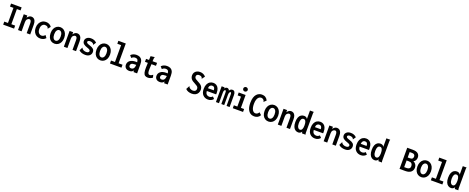

<svg xmlns="http://www.w3.org/2000/svg" viewBox="264 -2989 12972 5313"><g transform="rotate(20 6750.0 -332.0)"><path d="M62 0V-89H171V-534H68V-623H379V-534H271V-88H383V0Z M499 0V-465H604V-400Q625 -434 655 -455Q685 -476 724 -476Q760 -476 790.5 -457.5Q821 -439 839.5 -397Q858 -355 858 -284V0H754V-283Q754 -340 738.5 -365.5Q723 -391 694 -391Q661 -391 632.5 -360.5Q604 -330 604 -277V0Z M1152 11Q1090 11 1041 -18.5Q992 -48 964 -102Q936 -156 936 -229Q936 -303 964.5 -358.5Q993 -414 1041.5 -445Q1090 -476 1151 -476Q1209 -476 1252 -453.5Q1295 -431 1320 -391L1265 -323L1259 -316L1252 -321Q1251 -329 1249.5 -337.5Q1248 -346 1237 -358Q1221 -374 1200.5 -380.5Q1180 -387 1154 -387Q1110 -387 1076 -348.5Q1042 -310 1042 -230Q1042 -156 1076.5 -116.5Q1111 -77 1157 -77Q1185 -77 1211.5 -89Q1238 -101 1261 -131L1315 -59Q1283 -22 1240 -5.5Q1197 11 1152 11Z M1575 10Q1518 10 1472.5 -18.5Q1427 -47 1401 -101.5Q1375 -156 1375 -232Q1375 -307 1401 -361.5Q1427 -416 1472.5 -446Q1518 -476 1575 -476Q1631 -476 1676.5 -446Q1722 -416 1748.5 -361.5Q1775 -307 1775 -232Q1775 -156 1748.5 -102Q1722 -48 1676.5 -19Q1631 10 1575 10ZM1575 -78Q1617 -78 1643.5 -119Q1670 -160 1670 -233Q1670 -307 1643.5 -347.5Q1617 -388 1575 -388Q1533 -388 1506.5 -347.5Q1480 -307 1480 -233Q1480 -160 1506 -119Q1532 -78 1575 -78Z M1849 0V-465H1954V-400Q1975 -434 2005 -455Q2035 -476 2074 -476Q2110 -476 2140.5 -457.5Q2171 -439 2189.5 -397Q2208 -355 2208 -284V0H2104V-283Q2104 -340 2088.5 -365.5Q2073 -391 2044 -391Q2011 -391 1982.5 -360.5Q1954 -330 1954 -277V0Z M2480 11Q2422 11 2374 -5Q2326 -21 2290 -55L2334 -142L2339 -151L2346 -147Q2349 -139 2352.5 -131Q2356 -123 2367 -112Q2389 -94 2416 -84Q2443 -74 2480 -74Q2517 -74 2538 -89.5Q2559 -105 2559 -129Q2559 -152 2537 -167Q2515 -182 2464 -199Q2396 -220 2355 -253.5Q2314 -287 2314 -344Q2314 -400 2359 -438Q2404 -476 2480 -476Q2586 -476 2649 -408L2599 -335L2593 -327L2586 -332Q2585 -340 2581.5 -347.5Q2578 -355 2567 -366Q2549 -379 2527.5 -385.5Q2506 -392 2483 -392Q2452 -392 2430.5 -380Q2409 -368 2409 -346Q2409 -325 2432.5 -310Q2456 -295 2512 -278Q2587 -255 2620.5 -222.5Q2654 -190 2654 -135Q2654 -73 2609 -31Q2564 11 2480 11Z M2925 10Q2868 10 2822.5 -18.5Q2777 -47 2751 -101.5Q2725 -156 2725 -232Q2725 -307 2751 -361.5Q2777 -416 2822.5 -446Q2868 -476 2925 -476Q2981 -476 3026.5 -446Q3072 -416 3098.5 -361.5Q3125 -307 3125 -232Q3125 -156 3098.5 -102Q3072 -48 3026.5 -19Q2981 10 2925 10ZM2925 -78Q2967 -78 2993.5 -119Q3020 -160 3020 -233Q3020 -307 2993.5 -347.5Q2967 -388 2925 -388Q2883 -388 2856.5 -347.5Q2830 -307 2830 -233Q2830 -160 2856 -119Q2882 -78 2925 -78Z M3206 0V-87H3323V-583H3211V-670H3429V-87H3545V0Z M3778 11Q3708 11 3670 -25.5Q3632 -62 3632 -120Q3632 -198 3692 -244.5Q3752 -291 3864 -291Q3881 -291 3903 -289Q3897 -350 3874.5 -370.5Q3852 -391 3812 -391Q3783 -391 3758 -381Q3733 -371 3708 -345L3652 -409Q3687 -444 3729.5 -460Q3772 -476 3818 -476Q3872 -476 3914.5 -457.5Q3957 -439 3981.5 -393Q4006 -347 4006 -263V0H3899V-49Q3876 -15 3846 -2Q3816 11 3778 11ZM3736 -134Q3736 -102 3754 -87.5Q3772 -73 3799 -73Q3847 -73 3873 -106Q3899 -139 3904 -212Q3893 -212 3882.5 -212Q3872 -212 3863 -212Q3794 -212 3765 -191Q3736 -170 3736 -134Z M4320 10Q4270 10 4238 -12.5Q4206 -35 4192 -90.5Q4178 -146 4181 -242L4186 -375H4101L4102 -462H4189L4193 -575L4301 -589L4310 -590L4311 -581Q4307 -574 4303 -566.5Q4299 -559 4298 -543L4293 -462H4426L4425 -375H4292L4286 -243Q4283 -177 4289.5 -141Q4296 -105 4310.5 -91Q4325 -77 4345 -77Q4374 -77 4396.5 -89Q4419 -101 4439 -117L4459 -38Q4398 10 4320 10Z M4678 11Q4608 11 4570 -25.5Q4532 -62 4532 -120Q4532 -198 4592 -244.5Q4652 -291 4764 -291Q4781 -291 4803 -289Q4797 -350 4774.5 -370.5Q4752 -391 4712 -391Q4683 -391 4658 -381Q4633 -371 4608 -345L4552 -409Q4587 -444 4629.5 -460Q4672 -476 4718 -476Q4772 -476 4814.5 -457.5Q4857 -439 4881.5 -393Q4906 -347 4906 -263V0H4799V-49Q4776 -15 4746 -2Q4716 11 4678 11ZM4636 -134Q4636 -102 4654 -87.5Q4672 -73 4699 -73Q4747 -73 4773 -106Q4799 -139 4804 -212Q4793 -212 4782.5 -212Q4772 -212 4763 -212Q4694 -212 4665 -191Q4636 -170 4636 -134Z M5618 11Q5561 11 5512.5 -6.5Q5464 -24 5431 -60L5480 -153L5484 -161L5493 -157Q5496 -149 5498.5 -140.5Q5501 -132 5512 -120Q5534 -102 5561 -91Q5588 -80 5619 -80Q5661 -80 5687 -101.5Q5713 -123 5713 -164Q5713 -185 5705.5 -203Q5698 -221 5675 -239.5Q5652 -258 5606 -281Q5520 -322 5486.5 -366Q5453 -410 5453 -473Q5453 -520 5476 -556Q5499 -592 5539.5 -612.5Q5580 -633 5631 -633Q5737 -633 5802 -557L5745 -480L5740 -472L5732 -478Q5730 -485 5728.5 -494Q5727 -503 5716 -515Q5699 -532 5679.5 -537.5Q5660 -543 5634 -543Q5598 -543 5577 -524.5Q5556 -506 5556 -477Q5556 -456 5564 -439Q5572 -422 5596.5 -404Q5621 -386 5671 -361Q5727 -333 5758.5 -306Q5790 -279 5803.5 -246.5Q5817 -214 5817 -172Q5817 -124 5795.5 -82Q5774 -40 5729.5 -14.5Q5685 11 5618 11Z M6094 11Q6002 11 5943 -50Q5884 -111 5884 -229Q5884 -310 5910 -365Q5936 -420 5981 -448Q6026 -476 6082 -476Q6132 -476 6173 -451.5Q6214 -427 6237.5 -376Q6261 -325 6261 -248Q6261 -237 6261 -224.5Q6261 -212 6260 -202H5986Q5989 -134 6022 -104.5Q6055 -75 6098 -75Q6127 -75 6151.5 -85Q6176 -95 6196 -118L6250 -62Q6221 -25 6181 -7Q6141 11 6094 11ZM5988 -285H6160Q6160 -391 6078 -391Q6043 -391 6018 -366Q5993 -341 5988 -285Z M6327 0V-465H6413V-429Q6442 -476 6486 -476Q6509 -476 6528 -462Q6547 -448 6556 -418Q6583 -476 6644 -476Q6689 -476 6710 -441Q6731 -406 6730 -345V0H6640V-322Q6640 -368 6634 -382.5Q6628 -397 6616 -397Q6598 -397 6584.5 -371Q6571 -345 6571 -302V0H6486V-318Q6486 -367 6480 -382.5Q6474 -398 6458 -398Q6442 -398 6429.5 -375Q6417 -352 6417 -306V0Z M6824 0V-86H6927V-379H6829V-465H7032V-86H7126V0ZM6975 -547Q6947 -547 6928 -566Q6909 -585 6909 -611Q6909 -638 6927.5 -656.5Q6946 -675 6975 -675Q7001 -675 7021 -656Q7041 -637 7041 -611Q7041 -585 7021 -566Q7001 -547 6975 -547Z M7452 11Q7391 11 7340 -21.5Q7289 -54 7258.5 -124.5Q7228 -195 7228 -308Q7228 -402 7248.5 -464.5Q7269 -527 7303 -563.5Q7337 -600 7377 -615.5Q7417 -631 7456 -631Q7520 -631 7564 -601.5Q7608 -572 7632 -519L7570 -461L7563 -455L7557 -462Q7558 -469 7556.5 -477.5Q7555 -486 7546 -500Q7527 -524 7506 -533Q7485 -542 7462 -542Q7428 -542 7398 -517Q7368 -492 7350 -441.5Q7332 -391 7332 -313Q7332 -199 7367.5 -139.5Q7403 -80 7457 -80Q7521 -80 7558 -147L7625 -86Q7594 -33 7551.5 -11Q7509 11 7452 11Z M7875 10Q7818 10 7772.5 -18.5Q7727 -47 7701 -101.5Q7675 -156 7675 -232Q7675 -307 7701 -361.5Q7727 -416 7772.5 -446Q7818 -476 7875 -476Q7931 -476 7976.5 -446Q8022 -416 8048.5 -361.5Q8075 -307 8075 -232Q8075 -156 8048.5 -102Q8022 -48 7976.5 -19Q7931 10 7875 10ZM7875 -78Q7917 -78 7943.5 -119Q7970 -160 7970 -233Q7970 -307 7943.5 -347.5Q7917 -388 7875 -388Q7833 -388 7806.5 -347.5Q7780 -307 7780 -233Q7780 -160 7806 -119Q7832 -78 7875 -78Z M8149 0V-465H8254V-400Q8275 -434 8305 -455Q8335 -476 8374 -476Q8410 -476 8440.5 -457.5Q8471 -439 8489.5 -397Q8508 -355 8508 -284V0H8404V-283Q8404 -340 8388.5 -365.5Q8373 -391 8344 -391Q8311 -391 8282.5 -360.5Q8254 -330 8254 -277V0Z M8751 11Q8705 11 8666 -14.5Q8627 -40 8603.5 -94Q8580 -148 8580 -234Q8580 -319 8602.5 -372.5Q8625 -426 8664 -451.5Q8703 -477 8752 -477Q8785 -477 8812 -463.5Q8839 -450 8853 -419V-670H8965V-661Q8960 -655 8958.5 -647.5Q8957 -640 8957 -624L8956 -64Q8956 -48 8957.5 -32Q8959 -16 8966 0H8863Q8857 -15 8855.5 -25Q8854 -35 8854 -51Q8837 -20 8810 -4.5Q8783 11 8751 11ZM8770 -77Q8852 -77 8852 -233Q8852 -392 8768 -392Q8726 -392 8704 -352.5Q8682 -313 8682 -238Q8682 -158 8707.5 -117.5Q8733 -77 8770 -77Z M9244 11Q9152 11 9093 -50Q9034 -111 9034 -229Q9034 -310 9060 -365Q9086 -420 9131 -448Q9176 -476 9232 -476Q9282 -476 9323 -451.5Q9364 -427 9387.5 -376Q9411 -325 9411 -248Q9411 -237 9411 -224.5Q9411 -212 9410 -202H9136Q9139 -134 9172 -104.5Q9205 -75 9248 -75Q9277 -75 9301.5 -85Q9326 -95 9346 -118L9400 -62Q9371 -25 9331 -7Q9291 11 9244 11ZM9138 -285H9310Q9310 -391 9228 -391Q9193 -391 9168 -366Q9143 -341 9138 -285Z M9499 0V-465H9604V-400Q9625 -434 9655 -455Q9685 -476 9724 -476Q9760 -476 9790.5 -457.5Q9821 -439 9839.5 -397Q9858 -355 9858 -284V0H9754V-283Q9754 -340 9738.5 -365.5Q9723 -391 9694 -391Q9661 -391 9632.5 -360.5Q9604 -330 9604 -277V0Z M10130 11Q10072 11 10024 -5Q9976 -21 9940 -55L9984 -142L9989 -151L9996 -147Q9999 -139 10002.5 -131Q10006 -123 10017 -112Q10039 -94 10066 -84Q10093 -74 10130 -74Q10167 -74 10188 -89.5Q10209 -105 10209 -129Q10209 -152 10187 -167Q10165 -182 10114 -199Q10046 -220 10005 -253.5Q9964 -287 9964 -344Q9964 -400 10009 -438Q10054 -476 10130 -476Q10236 -476 10299 -408L10249 -335L10243 -327L10236 -332Q10235 -340 10231.5 -347.5Q10228 -355 10217 -366Q10199 -379 10177.5 -385.5Q10156 -392 10133 -392Q10102 -392 10080.5 -380Q10059 -368 10059 -346Q10059 -325 10082.5 -310Q10106 -295 10162 -278Q10237 -255 10270.5 -222.5Q10304 -190 10304 -135Q10304 -73 10259 -31Q10214 11 10130 11Z M10594 11Q10502 11 10443 -50Q10384 -111 10384 -229Q10384 -310 10410 -365Q10436 -420 10481 -448Q10526 -476 10582 -476Q10632 -476 10673 -451.5Q10714 -427 10737.5 -376Q10761 -325 10761 -248Q10761 -237 10761 -224.5Q10761 -212 10760 -202H10486Q10489 -134 10522 -104.5Q10555 -75 10598 -75Q10627 -75 10651.5 -85Q10676 -95 10696 -118L10750 -62Q10721 -25 10681 -7Q10641 11 10594 11ZM10488 -285H10660Q10660 -391 10578 -391Q10543 -391 10518 -366Q10493 -341 10488 -285Z M11001 11Q10955 11 10916 -14.5Q10877 -40 10853.5 -94Q10830 -148 10830 -234Q10830 -319 10852.5 -372.5Q10875 -426 10914 -451.5Q10953 -477 11002 -477Q11035 -477 11062 -463.5Q11089 -450 11103 -419V-670H11215V-661Q11210 -655 11208.5 -647.5Q11207 -640 11207 -624L11206 -64Q11206 -48 11207.5 -32Q11209 -16 11216 0H11113Q11107 -15 11105.5 -25Q11104 -35 11104 -51Q11087 -20 11060 -4.5Q11033 11 11001 11ZM11020 -77Q11102 -77 11102 -233Q11102 -392 11018 -392Q10976 -392 10954 -352.5Q10932 -313 10932 -238Q10932 -158 10957.5 -117.5Q10983 -77 11020 -77Z M11734 0V-623H11905Q12002 -623 12052 -581.5Q12102 -540 12102 -467Q12102 -422 12081.5 -384.5Q12061 -347 12022 -332Q12068 -312 12096 -271Q12124 -230 12124 -179Q12124 -96 12069 -48Q12014 0 11904 0ZM11838 -374H11897Q11955 -374 11976 -397Q11997 -420 11997 -457Q11997 -492 11975.5 -513Q11954 -534 11906 -534H11838ZM11838 -90H11914Q11961 -90 11988 -113Q12015 -136 12015 -182Q12015 -229 11989 -257.5Q11963 -286 11900 -286H11838Z M12375 10Q12318 10 12272.5 -18.5Q12227 -47 12201 -101.5Q12175 -156 12175 -232Q12175 -307 12201 -361.5Q12227 -416 12272.5 -446Q12318 -476 12375 -476Q12431 -476 12476.5 -446Q12522 -416 12548.5 -361.5Q12575 -307 12575 -232Q12575 -156 12548.5 -102Q12522 -48 12476.5 -19Q12431 10 12375 10ZM12375 -78Q12417 -78 12443.5 -119Q12470 -160 12470 -233Q12470 -307 12443.5 -347.5Q12417 -388 12375 -388Q12333 -388 12306.5 -347.5Q12280 -307 12280 -233Q12280 -160 12306 -119Q12332 -78 12375 -78Z M12656 0V-87H12773V-583H12661V-670H12879V-87H12995V0Z M13251 11Q13205 11 13166 -14.5Q13127 -40 13103.5 -94Q13080 -148 13080 -234Q13080 -319 13102.5 -372.5Q13125 -426 13164 -451.5Q13203 -477 13252 -477Q13285 -477 13312 -463.5Q13339 -450 13353 -419V-670H13465V-661Q13460 -655 13458.5 -647.5Q13457 -640 13457 -624L13456 -64Q13456 -48 13457.5 -32Q13459 -16 13466 0H13363Q13357 -15 13355.5 -25Q13354 -35 13354 -51Q13337 -20 13310 -4.5Q13283 11 13251 11ZM13270 -77Q13352 -77 13352 -233Q13352 -392 13268 -392Q13226 -392 13204 -352.5Q13182 -313 13182 -238Q13182 -158 13207.5 -117.5Q13233 -77 13270 -77Z"/></g></svg>

Font: Inconsolata SemiCondensed Bold
Style: Regular
Weight: 700
Width: 4
Monospace: yes
Designer: Raph Levien, Cyreal, Brenton Simpson
Foundry: Raph Levien, Cyreal, Google
Version: Version 3.001; ttfautohint (v1.8.2.53-6de2)